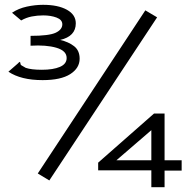

<svg xmlns="http://www.w3.org/2000/svg" viewBox="-20 -708 790 798"><path d="M157 -375Q67 -375 15 -410L54 -444L61 -451L65 -447Q64 -440 69 -436.5Q74 -433 87 -426Q110 -418 154 -418Q201 -418 229 -430Q257 -442 257 -467Q257 -497 214.5 -509.5Q172 -522 107 -518V-559Q184 -559 211.5 -572Q239 -585 239 -607Q239 -626 215 -635Q191 -644 160 -644Q135 -644 112 -639.5Q89 -635 68 -623L30 -655Q57 -673 91.5 -680.5Q126 -688 159 -688Q221 -688 258 -667.5Q295 -647 295 -611Q295 -557 230 -542Q265 -534 288 -516Q311 -498 311 -464Q311 -425 272 -400Q233 -375 157 -375ZM185 42 137 13 584 -665 633 -636ZM609 0H388V-32L620 -236H664V-42H735V1H664V70H609ZM609 -42V-167L464 -42Z"/></svg>

Font: Inconsolata ExtraExpanded
Style: Regular
Weight: 400
Width: 8
Monospace: yes
Designer: Raph Levien, Cyreal, Brenton Simpson
Foundry: Raph Levien, Cyreal, Google
Version: Version 3.000; ttfautohint (v1.8.2.53-6de2)